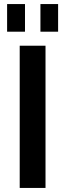

<svg xmlns="http://www.w3.org/2000/svg" viewBox="-20 -925 321 945"><path d="M204 -700V0H77V-700ZM103 -905V-769H15V-905ZM266 -905V-769H179V-905Z"/></svg>

Font: Pathway Extreme 8pt Thin 12pt SemiBold
Style: Regular
Weight: 600
Version: Version 1.001;gftools[0.9.26]